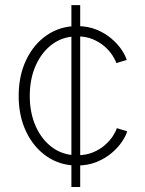

<svg xmlns="http://www.w3.org/2000/svg" viewBox="-20 -748 580 768"><path d="M265.6 0V-727.5H300.8V0ZM288.1 -85.9Q220.7 -85.9 168 -121.8Q115.2 -157.7 85 -220.5Q54.7 -283.2 54.7 -364.3Q54.7 -445.8 85 -508.8Q115.2 -571.8 168 -607.7Q220.7 -643.6 288.1 -643.6Q331.5 -643.6 365.7 -629.6Q399.9 -615.7 425 -594.2Q450.2 -572.8 465.8 -549.8Q481.4 -526.9 486.8 -508.3L445.3 -495.6Q441.4 -508.3 429.7 -526.6Q418 -544.9 398.2 -562.3Q378.4 -579.6 351.1 -591.1Q323.7 -602.5 288.1 -602.5Q231.9 -602.5 189.5 -571.3Q147 -540 123 -486.3Q99.1 -432.6 99.1 -364.3Q99.1 -296.4 123 -242.7Q147 -189 189.5 -158Q231.9 -127 288.1 -127Q323.7 -127 351.6 -138.4Q379.4 -149.9 399.4 -167.5Q419.4 -185.1 431.4 -203.6Q443.4 -222.2 447.3 -235.4L488.8 -222.7Q483.4 -204.1 467.5 -180.7Q451.7 -157.2 426.3 -135.7Q400.9 -114.3 366.2 -100.1Q331.5 -85.9 288.1 -85.9Z"/></svg>

Font: Inter 17pt ExtraLight
Style: Regular
Weight: 250
Version: Version 4.001;git-66647c0bb